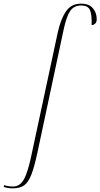

<svg xmlns="http://www.w3.org/2000/svg" viewBox="-153 -790 549 1050"><path d="M-83 240Q-111 240 -133 232L-130 222Q-111 230 -82 230Q-58 230 -40.5 214.5Q-23 199 -9 161.5Q5 124 19 58L163 -613Q179 -686 208 -728Q237 -770 290 -770Q334 -770 355 -745Q376 -720 376 -685Q376 -670 368 -661.5Q360 -653 348 -653Q350 -712 338.5 -736Q327 -760 292 -760Q252 -760 231.5 -731Q211 -702 195 -628L52 43Q35 123 18 166Q1 209 -22 224.5Q-45 240 -83 240Z"/></svg>

Font: Noto Serif Display SemiCondensed Thin
Style: Italic
Weight: 100
Width: 4
Italic angle: -12°
Designer: Monotype Design Team
Foundry: Monotype Imaging Inc.
Version: Version 2.009